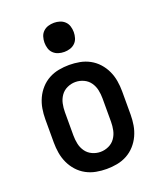

<svg xmlns="http://www.w3.org/2000/svg" viewBox="-139 -833 779 930"><g transform="rotate(-20 250.0 -368.5)"><path d="M250 8Q223 8 196 3Q169 -2 145 -15Q121 -28 102.5 -48.5Q84 -69 72.5 -94Q61 -119 56.5 -146Q52 -173 52 -200V-320Q52 -347 56.5 -374Q61 -401 72.5 -426Q84 -451 102.5 -471.5Q121 -492 145 -505Q169 -518 196 -523Q223 -528 250 -528Q277 -528 304 -523Q331 -518 355 -505Q379 -492 397.5 -471.5Q416 -451 427.5 -426Q439 -401 443.5 -374Q448 -347 448 -320V-200Q448 -173 443.5 -146Q439 -119 427.5 -94Q416 -69 397.5 -48.5Q379 -28 355 -15Q331 -2 304 3Q277 8 250 8ZM250 -80Q272 -80 292.5 -89.5Q313 -99 325.5 -117Q338 -135 342.5 -156.5Q347 -178 347 -200V-320Q347 -342 342.5 -363.5Q338 -385 325.5 -403Q313 -421 292.5 -430.5Q272 -440 250 -440Q228 -440 207.5 -430.5Q187 -421 174.5 -403Q162 -385 157.5 -363.5Q153 -342 153 -320V-200Q153 -178 157.5 -156.5Q162 -135 174.5 -117Q187 -99 207.5 -89.5Q228 -80 250 -80ZM251 -595Q235 -595 220.5 -599.5Q206 -604 195 -614.5Q184 -625 179.5 -640Q175 -655 175 -670Q175 -685 179.5 -700Q184 -715 195 -725.5Q206 -736 220.5 -740.5Q235 -745 251 -745Q266 -745 280.5 -740.5Q295 -736 306 -725.5Q317 -715 321.5 -700Q326 -685 326 -670Q326 -655 321.5 -640Q317 -625 306 -614.5Q295 -604 280.5 -599.5Q266 -595 251 -595Z"/></g></svg>

Font: Iosevka Custom Semibold
Style: Regular
Weight: 600
Designer: Belleve Invis
Foundry: Belleve Invis
Version: Version 27.0.2; ttfautohint (v1.8.4)